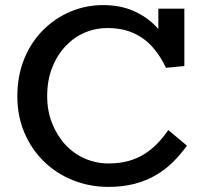

<svg xmlns="http://www.w3.org/2000/svg" viewBox="-20 -720 799 753"><path d="M406 13Q332 13 266.5 -13Q201 -39 152 -87Q103 -135 75.5 -200Q48 -265 48 -342Q48 -423 75 -489Q102 -555 149 -602Q196 -649 256.5 -674.5Q317 -700 384 -700Q452 -700 504 -677Q556 -654 593 -615Q597 -610 601 -606V-686H703V-461L631 -454Q610 -499 579 -534.5Q548 -570 504 -590Q460 -610 400 -610Q354 -610 312 -592Q270 -574 237 -539Q204 -504 184.5 -454.5Q165 -405 165 -343Q165 -286 184 -237.5Q203 -189 235.5 -153.5Q268 -118 312 -98.5Q356 -79 406 -79Q450 -79 485 -89Q520 -99 548 -117Q576 -135 598.5 -158.5Q621 -182 640 -210L713 -149Q690 -116 660 -86Q630 -56 592 -33.5Q554 -11 507.5 1Q461 13 406 13Z"/></svg>

Font: BioRhyme ExtraBold Medium
Style: Regular
Weight: 500
Version: Version 1.600;gftools[0.9.33]